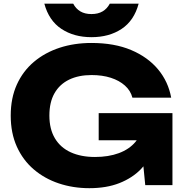

<svg xmlns="http://www.w3.org/2000/svg" viewBox="-20 -998 1004 1035"><path d="M838 -324.8Q835.2 -257.2 810.7 -195.7Q786.2 -134.2 739.7 -86.3Q693.2 -38.4 623.8 -11Q554.4 16.4 461.6 16.4Q373.8 16.4 296.9 -9.4Q220 -35.2 161.7 -85.1Q103.4 -135 70.6 -207.9Q37.8 -280.8 37.8 -375Q37.8 -469.2 70.8 -542.1Q103.8 -615 163.2 -664.9Q222.6 -714.8 301.4 -740.6Q380.2 -766.4 472.8 -766.4Q596.8 -766.4 686.9 -728.3Q777 -690.2 832.1 -624Q887.2 -557.8 902.8 -471.4H693.8Q684 -509.4 653.5 -536.7Q623 -564 577.4 -578.7Q531.8 -593.4 473.6 -593.4Q403.6 -593.4 352.6 -568.7Q301.6 -544 273.9 -495.6Q246.2 -447.2 246.2 -375Q246.2 -302.2 276.1 -252.2Q306 -202.2 361.3 -177Q416.6 -151.8 492 -151.8Q565 -151.8 620.8 -172.5Q676.6 -193.2 710.1 -232.9Q743.6 -272.6 749 -329.2ZM512 -242V-388.2H909.6V0H763L733.8 -296.6L773.2 -242ZM219 -978.2H374.6Q389 -951 413.2 -936.6Q437.4 -922.2 473 -922.2Q508.6 -922.2 533 -936.6Q557.4 -951 571.8 -978.2H727.4Q703 -887 635.8 -842.3Q568.6 -797.6 473 -797.6Q378.4 -797.6 311 -842.3Q243.6 -887 219 -978.2Z"/></svg>

Font: Unbounded
Style: Regular
Weight: 400
Designer: Luke Prowse, Jean-Baptiste Morizot, Fátima Lázaro, Florian Runge
Foundry: NaN
Version: Version 1.701;gftools[0.9.28.dev5+ged2979d]